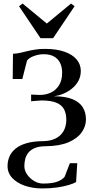

<svg xmlns="http://www.w3.org/2000/svg" viewBox="-20 -805 527 1080"><path d="M218 255Q164.5 255 120 239.8Q75.5 224.5 49 196.2Q22.5 168 22.5 129Q22.5 101 33 76Q43.5 51 67 31.5Q90.5 12 128.5 0.8Q166.5 -10.5 221.5 -11Q263.5 -11.5 292.5 -26Q321.5 -40.5 336.8 -66.5Q352 -92.5 353 -127.5Q353.5 -163.5 341.2 -188.5Q329 -213.5 298.2 -226.8Q267.5 -240 212.5 -240L155 -235.5V-273L202.5 -271Q235 -270.5 264 -283.2Q293 -296 311.2 -324Q329.5 -352 329.5 -396.5Q329.5 -427 318.5 -450.2Q307.5 -473.5 284.5 -486.8Q261.5 -500 226 -500Q196.5 -500 169 -489.2Q141.5 -478.5 132 -464L105.5 -360.5H51.5L53 -502.5Q74.5 -503.5 94.2 -508Q114 -512.5 134.5 -517.5Q155 -522.5 179 -526.2Q203 -530 233.5 -530Q297.5 -530 342.5 -514.2Q387.5 -498.5 411 -470.5Q434.5 -442.5 434.5 -406.5Q434.5 -375 421.2 -350.5Q408 -326 386 -307.8Q364 -289.5 337.2 -278.2Q310.5 -267 282.5 -263.5Q348 -263.5 387.8 -247Q427.5 -230.5 445.5 -201.5Q463.5 -172.5 463.5 -133.5Q463.5 -94.5 439.5 -60.5Q415.5 -26.5 365.8 -5Q316 16.5 238.5 17.5Q199.5 17.5 175.2 28Q151 38.5 138.2 55.5Q125.5 72.5 121.2 92Q117 111.5 117 129.5Q117 153.5 132.2 176Q147.5 198.5 171.8 213Q196 227.5 223 227.5Q273.5 227.5 301.8 217Q330 206.5 343.5 189.5L373 113H414.5L408 219Q395 227 368 235.2Q341 243.5 302.8 249.2Q264.5 255 218 255ZM208 -590 87 -770 107 -785 243.5 -672.5 379.5 -785 399.5 -770 278.5 -590Z"/></svg>

Font: Merriweather 120pt
Style: Regular
Weight: 400
Version: Version 2.100